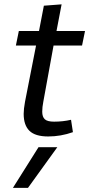

<svg xmlns="http://www.w3.org/2000/svg" viewBox="-20 -624 425 892"><path d="M40 0ZM90 -95Q90 -117.5 96.2 -151.2L147.5 -412.5H53.8L67.5 -480H161.2L183.8 -597.5L266.2 -603.8L242.5 -480H375L361.2 -412.5H228.8L181.2 -151.2Q176.2 -126.2 176.2 -105Q176.2 -81.2 188.1 -70Q200 -58.8 231.2 -58.8Q272.5 -58.8 310 -67.5L318.8 -10Q262.5 10 203.8 10Q143.8 10 116.9 -16.2Q90 -42.5 90 -95ZM110 248.8H40L158.8 60H246.2Z"/></svg>

Font: Cambay
Style: Italic
Weight: 400
Italic angle: -11°
Designer: Pooja Saxena
Foundry: Pooja Saxena
Version: Version 1.019;PS 001.019;hotconv 1.0.70;makeotf.lib2.5.58329